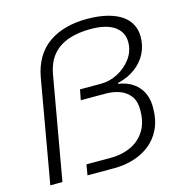

<svg xmlns="http://www.w3.org/2000/svg" viewBox="-108 -834 889 933"><g transform="rotate(-15 336.5 -367.5)"><path d="M31 0 122 -519Q132 -574 156.5 -615Q181 -656 219 -682.5Q257 -709 305.5 -722Q354 -735 411 -735Q471 -735 515 -723.5Q559 -712 587 -692Q615 -672 628.5 -644.5Q642 -617 642 -585Q642 -538 622 -499.5Q602 -461 565 -434Q528 -407 477 -395V-391Q539 -382 575 -342Q611 -302 611 -237Q611 -174 589.5 -129Q568 -84 531 -55.5Q494 -27 448.5 -13.5Q403 0 356 0H218L227 -53H351Q405 -53 450 -73.5Q495 -94 521.5 -135.5Q548 -177 548 -241Q548 -285 528.5 -311Q509 -337 477 -349Q445 -361 407 -361H281L291 -413H397Q440 -413 481 -434Q522 -455 549.5 -492Q577 -529 577 -575Q577 -625 536 -654Q495 -683 415 -683Q352 -683 303.5 -666Q255 -649 224.5 -613Q194 -577 183 -517L92 0Z"/></g></svg>

Font: Archivo SemiExpanded ExtraLight
Style: Italic
Weight: 250
Width: 6
Italic angle: -10°
Designer: Hector Gatti
Foundry: Omnibus-Type
Version: Version 2.001